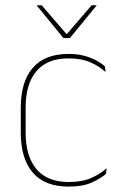

<svg xmlns="http://www.w3.org/2000/svg" viewBox="-20 -700 466 730"><path d="M240.5 9.5Q150.5 9.5 104.8 -43.5Q59 -96.5 59 -196V-290.5Q59 -389.5 104.8 -442.2Q150.5 -495 240.5 -495Q275.5 -495 302 -487.5Q328.5 -480 347.8 -469.2Q367 -458.5 379 -447.5L381.5 -426Q358.5 -447.5 324.2 -462.8Q290 -478 240 -478Q160 -478 118.8 -429.8Q77.5 -381.5 77.5 -290.5V-196.5Q77.5 -105.5 118.8 -56.8Q160 -8 241.5 -8Q293.5 -8 328 -23.8Q362.5 -39.5 385.5 -60.5L382.5 -38.5Q363 -21.5 328.8 -6Q294.5 9.5 240.5 9.5ZM221 -555.5 119.5 -679.5V-680H138.5L232 -571.5H235L328.5 -680H347.5V-679.5L246 -555.5Z"/></svg>

Font: Anek Latin Medium Thin
Style: Regular
Weight: 250
Version: Version 1.003